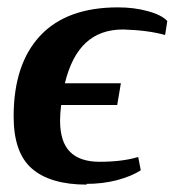

<svg xmlns="http://www.w3.org/2000/svg" viewBox="-20 -490 474 521"><path d="M214 9 216 11Q116 11 66 -33Q17 -76 17 -174Q17 -316 89 -393Q161 -470 300 -470Q344 -470 380 -460Q418 -450 434 -433L428 -395Q382 -408 314 -410Q252 -410 213 -374Q174 -338 156 -264H308L298 -205H146Q143 -182 143 -163Q143 -105 170 -78Q197 -51 250 -51Q312 -51 355 -64L362 -28Q338 -12 297 -1Q258 9 214 9Z"/></svg>

Font: Libra Serif Modern
Style: Bold Italic
Weight: 700
Italic angle: -12°
Designer: Stefan Peev, Context Ltd
Foundry: Stefan Peev, Context Ltd
Version: Version 1.000